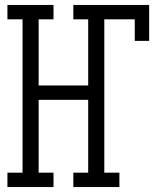

<svg xmlns="http://www.w3.org/2000/svg" viewBox="-20 -755 640 775"><path d="M10 0V-58H71V-677H10V-735H196V-677H136V-410H336V-677H276V-735H582V-590H524V-677H401V-58H462V0H276V-58H336V-352H136V-58H196V0Z"/></svg>

Font: Iosevka Slab Light Extended
Style: Regular
Weight: 300
Width: 7
Monospace: yes
Designer: Belleve Invis
Foundry: Belleve Invis
Version: Version 11.1.0; ttfautohint (v1.8.3)